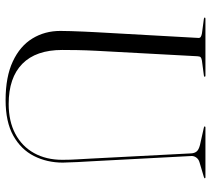

<svg xmlns="http://www.w3.org/2000/svg" viewBox="-54 -686 754 686"><g transform="rotate(90 323.0 -343.0)"><path d="M546.5 -293 528 -649Q527.5 -660.5 521.5 -668.2Q515.5 -676 498 -680.5L435.5 -694.5Q433.5 -695.5 432.5 -696Q431.5 -696.5 431.5 -697.5Q431.5 -698.5 432.5 -699.2Q433.5 -700 435 -700H613.5Q615.5 -700 616.2 -699.2Q617 -698.5 617 -697.5Q617 -696.5 615.5 -695.8Q614 -695 611 -694L560.5 -679Q549 -676 542.8 -667.2Q536.5 -658.5 537.5 -648L556 -297.5Q557.5 -270.5 559 -244.2Q560.5 -218 561 -190.5Q561 -134 537.5 -87.5Q514 -41 464.8 -13.5Q415.5 14 337.5 14Q254.5 14 199.5 -11.8Q144.5 -37.5 117.5 -81.8Q90.5 -126 90.5 -181.5Q90.5 -196 91.2 -219.5Q92 -243 93 -267Q94 -291 95 -308L115.5 -674.5Q116 -680.5 111.8 -683.2Q107.5 -686 99.5 -687.5L47 -694.5Q42.5 -696 42.5 -697.5Q42.5 -698.5 43.5 -699.2Q44.5 -700 46.5 -700H250.5Q252.5 -700 253.5 -699.2Q254.5 -698.5 254.5 -697.5Q254.5 -696.5 253.5 -696Q252.5 -695.5 250 -694.5L197 -687.5Q188 -686 184.8 -683.2Q181.5 -680.5 181 -672L161.5 -311Q159.5 -273 159 -241.5Q158.5 -210 158.5 -188.5Q158.5 -94.5 208 -45.8Q257.5 3 351.5 3Q413.5 3 458.2 -20.8Q503 -44.5 527 -87.8Q551 -131 551 -189Q551 -217.5 549.2 -244.5Q547.5 -271.5 546.5 -293Z"/></g></svg>

Font: Fraunces 120pt Light
Style: Regular
Weight: 300
Version: Version 1.000;[b76b70a41]